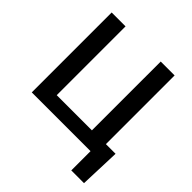

<svg xmlns="http://www.w3.org/2000/svg" viewBox="-231 -874 1208 1208"><g transform="rotate(45 373.5 -270.0)"><path d="M71.3 0H594.2V171.4H707.5L717.3 -99.6H631.3V-710.9H507.8V-98.6H194.8V-710.9H71.3Z"/></g></svg>

Font: Roboto Medium
Style: Regular
Weight: 500
Designer: Google
Version: Version 2.137; 2017